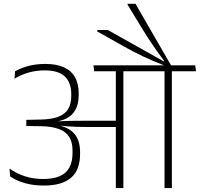

<svg xmlns="http://www.w3.org/2000/svg" viewBox="-20 -962 1022 982"><path d="M531.5 -808.5H477.5V-801L613.5 -724.5Q638.5 -710.5 662.8 -697.8Q687 -685 711.8 -673.5Q736.5 -662 762.5 -650.8Q788.5 -639.5 817.5 -628.5V-620.5H855.5V-626.5L673 -942.5H632.5V-938L703.5 -821.5Q721 -792.5 738.2 -766Q755.5 -739.5 775 -711.5Q794.5 -683.5 819.5 -650.5L817.5 -648ZM859 0V-607.5H821.5V0ZM982.5 -597.5 978.5 -628H697.5L702 -597.5ZM733.5 -597.5 730 -628H458L461.5 -597.5ZM572.5 0H611V-609H572.5ZM28.5 -99.5 32 -59.5Q65.5 -37 108.5 -25Q151.5 -13 205 -13Q296.5 -13 343 -52.5Q389.5 -92 389.5 -174.5V-185.5Q389.5 -229 373.5 -258.8Q357.5 -288.5 325.2 -305.2Q293 -322 243.5 -326.5L243 -338Q289.5 -340.5 320.5 -356.5Q351.5 -372.5 367 -402.5Q382.5 -432.5 382.5 -476V-484Q382.5 -532 364.5 -565.5Q346.5 -599 308.5 -617Q270.5 -635 211.5 -635Q166.5 -635 128 -625.2Q89.5 -615.5 57 -597.5L54 -559.5Q91.5 -581.5 129.5 -591.8Q167.5 -602 209 -602Q280 -602 312.2 -570.2Q344.5 -538.5 344.5 -480V-472Q344.5 -430.5 328.2 -404Q312 -377.5 277.5 -364.5Q243 -351.5 188 -350.5L114.5 -349V-317.5L191.5 -316.5Q245.5 -315.5 281 -302.2Q316.5 -289 333.8 -262Q351 -235 351 -192V-180.5Q351 -133.5 334 -103.8Q317 -74 283.8 -60.2Q250.5 -46.5 202 -46.5Q151.5 -46.5 109 -60Q66.5 -73.5 28.5 -99.5ZM239 -342V-322.5L280 -316L281 -320Q304.5 -317.5 326.5 -315.8Q348.5 -314 372.5 -313.2Q396.5 -312.5 424.5 -312.5H588.5V-344.5H424Q395.5 -344.5 370.8 -344.2Q346 -344 322.2 -343.5Q298.5 -343 272.5 -341.5L272 -345Z"/></svg>

Font: Anek Devanagari Medium ExtraLight
Style: Regular
Weight: 250
Version: Version 1.003